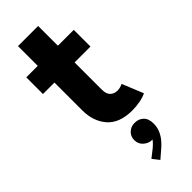

<svg xmlns="http://www.w3.org/2000/svg" viewBox="-315 -707 1040 1040"><g transform="rotate(-45 205.0 -186.5)"><path d="M289.6 7.8Q192.4 7.8 145 -46.1Q97.7 -100.1 97.7 -184.6V-397.5H9.8V-525.4H97.7V-676.8H252V-525.4H373.5V-397.5H252V-188.5Q252 -154.8 268.3 -139.9Q284.7 -125 308.6 -125Q319.8 -125 330.6 -127.9Q341.3 -130.9 349.6 -135.3L399.4 -13.7Q377.4 -2.9 348.4 2.4Q319.3 7.8 289.6 7.8ZM207 304.7 176.8 266.1 223.6 229.5Q230 224.1 239 215.3Q248 206.5 255.4 195.8Q252.9 196.3 250 196.3Q226.6 196.3 204.8 178Q183.1 159.7 182.6 128.9Q183.1 99.1 203.4 81.1Q223.6 63 250 64Q279.3 63 300 82Q320.8 101.1 320.8 139.2Q320.8 169.4 309.6 193.6Q298.3 217.8 283.2 234.9Q268.1 252 256.8 261.7Z"/></g></svg>

Font: Reddit Sans ExtraBold
Style: Regular
Weight: 800
Designer: Stephen Hutchings
Foundry: Reddit
Version: Version 1.014; ttfautohint (v1.8.4.7-5d5b)